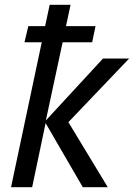

<svg xmlns="http://www.w3.org/2000/svg" viewBox="-20 -780 558 800"><path d="M26 0 154 -604H82L98 -671H168L187 -760H274L255 -671H378L364 -604H241L171 -278L409 -536H518L265 -271L429 0H325L170 -267L114 0Z"/></svg>

Font: Noto Sans Display
Style: Italic
Weight: 400
Italic angle: -12°
Designer: Monotype Design Team
Foundry: Monotype Imaging Inc.
Version: Version 2.003